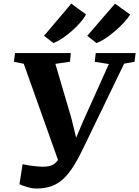

<svg xmlns="http://www.w3.org/2000/svg" viewBox="-20 -1040 780 1075"><path d="M184.5 15.5Q159 15.5 132 7.2Q105 -1 89 -8.5L106.5 -120.5Q125 -116.5 146 -113.2Q167 -110 186 -108.5Q205 -107 217.5 -106.5Q236 -106.5 252 -109.2Q268 -112 282.2 -121.5Q296.5 -131 309 -150.2Q321.5 -169.5 333 -203L316 -113L113 -683L58 -694L64 -743H376.5L372 -694.5L290 -682.5L379 -380.5L422 -205.5H379.5L445.5 -361.5L589.5 -681.5L510.5 -694L516 -743H739.5L733 -694L675 -683.5L446 -210Q418 -151 391 -108.5Q364 -66 334.5 -38.5Q305 -11 268.5 2.2Q232 15.5 184.5 15.5ZM226.5 -839.5 379 -1019.5 461.5 -959.5Q451 -938.5 429.5 -913.8Q408 -889 381 -865.5Q354 -842 327 -824.2Q300 -806.5 279.5 -799ZM468.5 -839.5 624 -1019.5 709 -958.5Q696 -938 673.5 -913.5Q651 -889 623.5 -865.5Q596 -842 568.8 -824.2Q541.5 -806.5 520 -799Z"/></svg>

Font: Merriweather 28pt ExtraBold
Style: Italic
Weight: 800
Italic angle: -7.8°
Version: Version 2.101